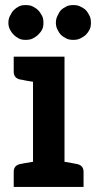

<svg xmlns="http://www.w3.org/2000/svg" viewBox="-20 -736 391 756"><path d="M284 -90C283 -90 281 -91 278 -91C275 -91 270 -93 263 -94C256 -95 246 -97 234 -99V-513H110H34V-454C34 -437 42 -427 59 -423C60 -423 63 -422 66 -422C69 -422 73 -420 80 -419C87 -418 98 -416 110 -414V-99C98 -97 87 -95 80 -94C73 -93 69 -92 66 -91C63 -91 60 -90 59 -90C42 -86 34 -76 34 -59V0H110H234H309V-59C309 -76 301 -86 284 -90ZM151 -646C151 -656 150 -665 146 -673C142 -681 136 -690 130 -696C124 -702 116 -707 108 -711C100 -715 90 -716 81 -716C72 -716 63 -715 55 -711C47 -707 40 -702 34 -696C28 -690 23 -681 19 -673C15 -665 13 -656 13 -646C13 -637 15 -628 19 -620C23 -612 28 -605 34 -599C40 -593 47 -588 55 -584C63 -580 72 -579 81 -579C90 -579 100 -580 108 -584C116 -588 124 -593 130 -599C136 -605 142 -612 146 -620C150 -628 151 -637 151 -646ZM338 -646C338 -656 337 -665 333 -673C329 -681 324 -690 318 -696C312 -702 304 -707 295 -711C287 -715 278 -716 269 -716C260 -716 250 -715 242 -711C234 -707 226 -702 220 -696C214 -690 210 -681 206 -673C202 -665 200 -656 200 -646C200 -637 202 -628 206 -620C210 -612 214 -605 220 -599C226 -593 234 -588 242 -584C250 -580 260 -579 269 -579C278 -579 286 -580 295 -584C303 -588 312 -593 318 -599C324 -605 329 -612 333 -620C337 -628 338 -637 338 -646Z"/></svg>

Font: SVN-Aleo
Style: Bold
Weight: 700
Designer: Alessio Laiso
Version: Version 1.2.2